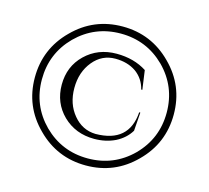

<svg xmlns="http://www.w3.org/2000/svg" viewBox="-104 -836 1057 972"><g transform="rotate(15 424.0 -350.0)"><path d="M681 -607Q788 -501 788 -350Q788 -199 681 -93Q575 14 424 14Q273 14 167 -93Q60 -199 60 -350Q60 -501 167 -607Q273 -714 424 -714Q575 -714 681 -607ZM192 -582Q97 -486 97 -350Q97 -214 192 -118Q288 -23 424 -23Q560 -23 656 -118Q751 -214 751 -350Q751 -486 656 -582Q560 -677 424 -677Q288 -677 192 -582ZM622 -316 615 -219Q589 -176 540 -151Q490 -127 430 -127Q332 -127 266 -191Q201 -255 201 -350Q201 -446 266 -509Q332 -573 430 -573Q521 -573 588 -530L602 -430H596Q583 -484 539 -516Q494 -547 430 -547Q360 -547 314 -491Q267 -434 267 -350Q267 -267 314 -211Q360 -155 430 -153Q605 -154 616 -316Z"/></g></svg>

Font: Cinzel(RUS BY LYAJKA)
Style: Regular
Weight: 400
Designer: Natanael Gama
Version: Version 1.001;PS 001.001;hotconv 1.0.56;makeotf.lib2.0.21325